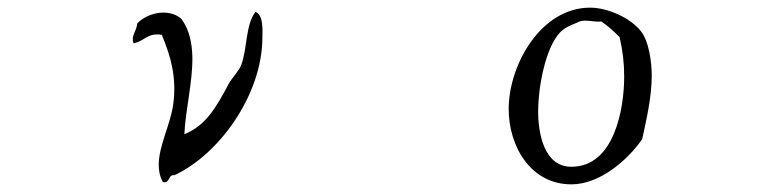

<svg xmlns="http://www.w3.org/2000/svg" viewBox="-20 -512 2040 502"><path d="M666 -410C666 -431 670 -472 648 -481C622 -448 627 -387 611 -343C605 -326 587 -310 577 -291C546 -233 519 -184 462 -161C465 -225 484 -298 483 -363C482 -400 475 -435 454 -463C420 -492 365 -478 339 -451C337 -430 322 -419 329 -399C357 -403 364 -427 403 -421C428 -361 442 -308 433 -240C426 -187 395 -131 395 -81C395 -65 398 -50 406 -36C426 -32 418 -56 436 -54C553 -108 664 -263 666 -410Z M1684 -315C1684 -348 1677 -404 1656 -430C1628 -466 1568 -492 1523 -492C1394 -492 1310 -342 1310 -227C1310 -130 1367 -30 1474 -30C1547 -30 1619 -91 1659 -148C1671 -203 1684 -259 1684 -315ZM1612 -312C1612 -227 1586 -76 1474 -76C1401 -76 1387 -166 1387 -222C1387 -278 1404 -384 1444 -427C1456 -440 1473 -446 1489 -453C1497 -457 1502 -458 1511 -458C1525 -458 1538 -454 1552 -456C1570 -444 1585 -430 1600 -415C1608 -381 1612 -347 1612 -312Z"/></svg>

Font: Yuji Syuku Std R
Style: Regular
Weight: 400
Designer: Kataoka Yuji
Foundry: Kinuta Font Factory
Version: Version 3.000;hotconv 1.0.111;makeotfexe 2.5.65597